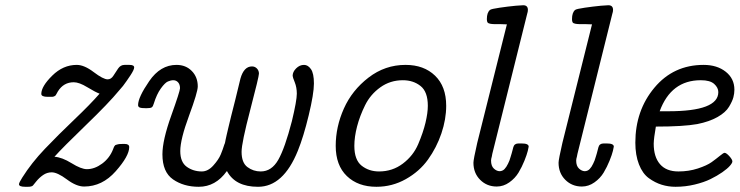

<svg xmlns="http://www.w3.org/2000/svg" viewBox="-20 -714 2851 740"><path d="M53.2 -3.9Q53.2 -9.8 65.9 -29.8Q101.1 -85.9 153.1 -140.4Q205.1 -194.8 266.6 -253.4Q328.1 -312 363.8 -353Q347.7 -358.9 316.4 -377.9Q285.2 -397 264.2 -397Q225.1 -397 203.1 -361.8Q201.2 -357.9 198 -352.5Q194.8 -347.2 194.3 -346.2Q193.8 -345.2 189.5 -343Q185.1 -340.8 180.4 -340.8Q175.8 -340.8 164.1 -340.8Q139.2 -340.8 139.2 -352.1Q139.2 -380.9 181.2 -422.4Q223.1 -463.9 275.9 -463.9Q304.7 -463.9 341.3 -436Q377.9 -408.2 395 -408.2Q408.2 -408.2 417 -422.1Q425.8 -436 435.3 -450Q444.8 -463.9 460 -463.9H479Q497.1 -463.9 497.1 -454.1Q497.1 -445.3 482.4 -423.1Q467.8 -400.9 454.1 -382.8L439 -365.2Q398.9 -316.4 310.5 -231.2Q222.2 -146 189.9 -109.9Q218.8 -107.9 255.9 -85Q293 -62 314.9 -62Q344.7 -62 373.8 -83.5Q402.8 -105 416 -139.2Q417 -141.1 418 -144.5Q418.9 -147.9 419.9 -148.9Q420.9 -149.9 422.4 -152.3Q423.8 -154.8 426 -155.3Q428.2 -155.8 431.2 -157Q434.1 -158.2 439 -158.7Q443.8 -159.2 451.2 -159.2H460.9Q478 -159.2 478 -147Q478 -112.8 426 -54Q374 4.9 304.2 4.9Q274.4 4.9 237.8 -22.5Q201.2 -49.8 179.2 -49.8Q161.1 -49.8 146 -39.3Q130.9 -28.8 119.4 -14.4Q107.9 0 106.9 1Q102.1 5.9 87.9 5.9H77.1Q53.2 5.9 53.2 -3.9Z M512.2 -309.1Q512.2 -338.9 555.2 -401.4Q598.1 -463.9 660.2 -463.9Q696.3 -463.9 719.2 -440.4Q742.2 -417 742.2 -380.9Q742.2 -358.9 708.5 -267.8Q674.8 -176.8 674.8 -131.8Q674.8 -88.9 700 -71Q725.1 -53.2 757.8 -53.2Q781.7 -53.2 802.2 -76.2Q822.8 -99.1 830.8 -118.7Q838.9 -138.2 844.7 -157.2Q845.7 -159.2 846.4 -161.1Q847.2 -163.1 847.7 -166Q848.1 -168.9 849.6 -176Q851.1 -183.1 853.5 -193.6Q856 -204.1 860.4 -223.1Q864.7 -242.2 870.8 -266.1Q877 -290 886.5 -328.1Q896 -366.2 906.7 -411.1Q919.9 -458 951.2 -458Q962.4 -458 970.2 -450Q978 -441.9 978 -430.2Q978 -418.9 944.6 -291Q911.1 -163.1 911.1 -128.9Q911.1 -86.9 933.6 -70.1Q956.1 -53.2 984.9 -53.2Q1026.9 -53.2 1052.5 -98.1Q1078.1 -143.1 1105 -247.1Q1124 -326.2 1124 -353Q1124 -377 1116 -397Q1107.9 -417 1107.9 -421.9Q1107.9 -437 1121.3 -450.4Q1134.8 -463.9 1151.9 -463.9Q1167 -463.9 1178.5 -447.5Q1189.9 -431.2 1189.9 -392.1Q1189.9 -353 1169.9 -270Q1149.9 -187 1127.9 -132.8Q1071.8 5.9 974.6 5.9Q974.6 5.9 974.1 5.9Q887.2 5.9 855 -54.2H854Q811 5.9 746.1 5.9Q688 5.9 647 -22.5Q606 -50.8 606 -119.1Q606 -173.3 639.9 -268.1Q673.8 -362.8 673.8 -374Q673.8 -388.2 666.5 -396.5Q659.2 -404.8 647.9 -404.8Q638.2 -404.8 627 -399.9Q615.7 -395 599.9 -373Q584 -351.1 572.8 -314.9Q569.8 -303.7 564.9 -300.3Q560.1 -296.9 543.9 -296.9Q524.9 -296.9 518.6 -299.6Q512.2 -302.2 512.2 -309.1Z M1273.9 -151.9Q1273.9 -225.1 1305.4 -295.7Q1336.9 -366.2 1400.4 -415Q1463.9 -463.9 1543 -463.9Q1613.8 -463.9 1656.7 -422.4Q1699.7 -380.9 1699.7 -306.2Q1699.7 -254.4 1681.2 -199.7Q1662.6 -145 1629.6 -99.1Q1596.7 -53.2 1544.2 -23.7Q1491.7 5.9 1430.7 5.9Q1359.9 5.9 1316.9 -35.4Q1273.9 -76.7 1273.9 -151.9ZM1345.7 -151.9Q1345.7 -97.7 1373.8 -75.4Q1401.9 -53.2 1440.9 -53.2Q1492.7 -53.2 1532.7 -83.5Q1572.8 -113.8 1591.8 -158.4Q1610.8 -203.1 1619.9 -241Q1628.9 -278.8 1628.9 -306.2Q1628.9 -360.4 1600.8 -382.6Q1572.8 -404.8 1532.7 -404.8Q1483.9 -404.8 1445.8 -377.4Q1407.7 -350.1 1387.2 -308.6Q1366.7 -267.1 1356.2 -226.6Q1345.7 -186 1345.7 -151.9Z M1804.7 -86.9Q1804.7 -99.1 1819.3 -163.1L1933.6 -620.1Q1920.4 -621.1 1905.5 -621.1Q1890.6 -621.1 1883.5 -621.1Q1876.5 -621.1 1868.9 -622.6Q1861.3 -624 1858.9 -627.9Q1856.4 -631.8 1856.4 -640.1Q1856.4 -666 1868.7 -675.8Q1873.5 -679.7 1905.5 -684.3Q1937.5 -689 1967.8 -691.9L1996.6 -693.8Q2014.6 -693.8 2014.6 -675.8Q2014.6 -668.9 2011.7 -660.2L1877.4 -121.1L1875.5 -110.8Q1872.6 -101.1 1872.6 -95.2Q1872.6 -74.2 1883.5 -64.2Q1894.5 -54.2 1905.8 -54.2Q1910.6 -54.2 1915.5 -56.2Q1920.4 -58.1 1924.6 -62.5Q1928.7 -66.9 1931.6 -71.5Q1934.6 -76.2 1938 -83Q1941.4 -89.8 1943.6 -95.5Q1945.8 -101.1 1948.2 -110.1Q1950.7 -119.1 1952.1 -123Q1953.6 -127 1955.6 -136Q1957.5 -145 1958.5 -147Q1962.4 -161.1 1978.5 -161.1H1990.7Q2017.6 -161.1 2017.6 -148.9Q2017.6 -147 2014.2 -132.6Q2010.7 -118.2 2001.2 -94.5Q1991.7 -70.8 1978.5 -48.8Q1965.3 -26.9 1942.9 -11Q1920.4 4.9 1894.5 4.9Q1856.4 4.9 1830.6 -21Q1804.7 -46.9 1804.7 -86.9Z M2132.8 -86.9Q2132.8 -99.1 2147.5 -163.1L2261.7 -620.1Q2248.5 -621.1 2233.6 -621.1Q2218.8 -621.1 2211.7 -621.1Q2204.6 -621.1 2197 -622.6Q2189.5 -624 2187 -627.9Q2184.6 -631.8 2184.6 -640.1Q2184.6 -666 2196.8 -675.8Q2201.7 -679.7 2233.6 -684.3Q2265.6 -689 2295.9 -691.9L2324.7 -693.8Q2342.8 -693.8 2342.8 -675.8Q2342.8 -668.9 2339.8 -660.2L2205.6 -121.1L2203.6 -110.8Q2200.7 -101.1 2200.7 -95.2Q2200.7 -74.2 2211.7 -64.2Q2222.7 -54.2 2233.9 -54.2Q2238.8 -54.2 2243.7 -56.2Q2248.5 -58.1 2252.7 -62.5Q2256.8 -66.9 2259.8 -71.5Q2262.7 -76.2 2266.1 -83Q2269.5 -89.8 2271.7 -95.5Q2273.9 -101.1 2276.4 -110.1Q2278.8 -119.1 2280.3 -123Q2281.7 -127 2283.7 -136Q2285.6 -145 2286.6 -147Q2290.5 -161.1 2306.6 -161.1H2318.8Q2345.7 -161.1 2345.7 -148.9Q2345.7 -147 2342.3 -132.6Q2338.9 -118.2 2329.3 -94.5Q2319.8 -70.8 2306.6 -48.8Q2293.5 -26.9 2271 -11Q2248.5 4.9 2222.7 4.9Q2184.6 4.9 2158.7 -21Q2132.8 -46.9 2132.8 -86.9Z M2428.7 -164.1Q2428.7 -288.1 2502.2 -376Q2575.7 -463.9 2691.9 -463.9Q2743.7 -463.9 2777.1 -437.5Q2810.5 -411.1 2810.5 -368.2Q2810.5 -354 2806.6 -339.1Q2802.7 -324.2 2789.8 -302.5Q2776.9 -280.8 2745.4 -262.9Q2713.9 -245.1 2667.5 -235.8Q2614.3 -226.1 2507.8 -226.1Q2500 -182.1 2499.5 -160.2Q2499.5 -109.4 2523.7 -81.3Q2547.9 -53.2 2594.7 -53.2Q2634.8 -53.2 2669.7 -64.7Q2704.6 -76.2 2722.7 -89.1Q2740.7 -102.1 2754.6 -113.5Q2768.6 -125 2772.5 -125Q2779.3 -125 2791 -112.1Q2802.7 -99.1 2802.7 -91.8Q2802.7 -85.9 2793.2 -75Q2783.7 -64 2763.7 -50Q2743.7 -36.1 2718.3 -23.7Q2692.9 -11.2 2657.2 -2.7Q2621.6 5.9 2583.5 5.9Q2555.7 5.9 2530.3 -2Q2504.9 -9.8 2480.7 -27.3Q2456.5 -44.9 2442.6 -80.6Q2428.7 -116.2 2428.7 -164.1ZM2522.5 -285.2H2555.7Q2748.5 -285.2 2748.5 -358.9Q2748.5 -376 2732.7 -390.4Q2716.8 -404.8 2681.6 -404.8Q2681.2 -404.8 2680.7 -404.8Q2566.4 -404.8 2522.5 -285.2Z"/></svg>

Font: CMU Concrete
Style: Italic
Weight: 500
Italic angle: -14.04°
Version: Version 0.7.0